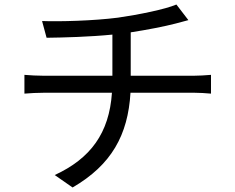

<svg xmlns="http://www.w3.org/2000/svg" viewBox="-20 -788 1040 849"><path d="M88 -457V-374C112 -376 146 -378 178 -378H475C463 -199 380 -87 222 -14L301 41C473 -59 546 -191 557 -378H836C861 -378 891 -376 913 -374V-457C892 -455 856 -453 834 -453H558V-645C630 -656 707 -671 757 -684C771 -688 791 -693 813 -699L760 -768C711 -747 593 -723 502 -710C394 -696 242 -692 166 -695L186 -621C263 -622 376 -625 477 -635V-453H176C146 -453 111 -455 88 -457Z"/></svg>

Font: Noto Sans Mono CJK SC
Style: Regular
Weight: 400
Designer: Ryoko NISHIZUKA 西塚涼子 (kana, bopomofo & ideographs); Paul D. Hunt (Latin, Greek & Cyrillic); Sandoll Communications 산돌커뮤니
Foundry: Adobe
Version: Version 2.004;hotconv 1.0.118;makeotfexe 2.5.65603